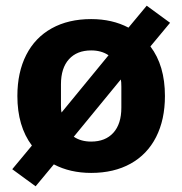

<svg xmlns="http://www.w3.org/2000/svg" viewBox="-20 -595 640 674"><path d="M23 -1 92 -84Q41 -152 41 -258Q41 -341 72 -402Q103 -463 161.5 -495.5Q220 -528 300 -528Q374 -528 431 -498L495 -575L577 -515L508 -432Q559 -365 559 -258Q559 -175 528 -114Q497 -53 438.5 -20.5Q380 12 300 12Q226 12 169 -18L105 59ZM194 -299V-225Q194 -207 196 -200L361 -401Q336 -418 300 -418Q250 -418 222 -387Q194 -356 194 -299ZM406 -217V-291Q406 -309 404 -316L239 -115Q264 -98 300 -98Q350 -98 378 -129Q406 -160 406 -217Z"/></svg>

Font: iA Writer Duo V
Style: Regular
Weight: 400
Designer: Mike Abbink, Paul van der Laan, Pieter van Rosmalen, Oliver Reichenstein
Foundry: Information Architects Inc.
Version: Version 2.000